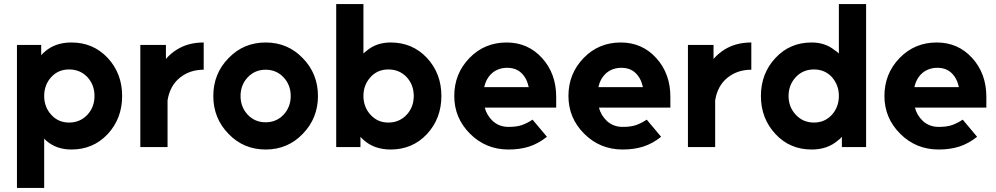

<svg xmlns="http://www.w3.org/2000/svg" viewBox="-20 -720 4877 940"><path d="M181.7 -500V-449.7Q185.7 -454.3 190 -458.7Q194.3 -463 199 -466.7Q250 -512 329.7 -512Q436.7 -512 507.7 -436Q578 -360 578 -250Q578 -140.3 507.7 -64Q436.7 12 329.7 12Q256.7 12 207 -30.7Q204.3 -33 201.7 -36Q199 -39 196.3 -41.7V200H63V-500ZM318.3 -120Q372 -120 407.7 -158Q442.7 -195.7 442.7 -250Q442.7 -304.7 407.7 -342.7Q372 -380 318.3 -380Q265 -380 231 -342.7Q196.3 -304.7 196.3 -250Q196.3 -195.7 231 -158Q265 -120 318.3 -120Z M667 -500V0H800.3V-228.3Q811.7 -300 860.3 -339.3Q909 -378.7 977.3 -378.7V-512Q911 -512 860 -485.3Q830.7 -469.7 807 -447Q803 -443 799.3 -439Q795.7 -435 792.3 -431.3V-500Z M1280.8 -378.7Q1333.3 -378.7 1368.3 -341.3Q1403.3 -304 1403.3 -249.9Q1403.3 -196.3 1368.3 -158.5Q1333.3 -121.3 1280.8 -121.3Q1227.7 -121.3 1192.7 -158.5Q1157.7 -196.3 1157.7 -249.9Q1157.7 -304 1192.7 -341.3Q1227.7 -378.7 1280.8 -378.7ZM1280.7 -512Q1172.3 -512 1098.7 -435.3Q1024.3 -359.5 1024.3 -249.8Q1024.3 -141 1098.7 -64.7Q1172.3 12 1280.7 12Q1388.7 12 1462.3 -64.7Q1536.7 -141.3 1536.7 -249.8Q1536.7 -359.3 1462.3 -435.3Q1388.7 -512 1280.7 -512Z M1881.3 -380Q1935 -380 1970.7 -342.7Q2005.7 -304.7 2005.7 -250Q2005.7 -195.7 1970.7 -158Q1935 -120 1881.3 -120Q1828.3 -120 1794.3 -158Q1777 -176.3 1768.2 -199.7Q1759.3 -223 1759.3 -250Q1759.3 -278 1768.2 -300.8Q1777 -323.7 1794.3 -342.7Q1828.3 -380 1881.3 -380ZM1892.7 -512Q1824.3 -512 1777.3 -473.3Q1772.7 -469.7 1768.3 -466Q1764 -462.3 1759.3 -458.3V-700H1626V0H1744.7V-50.3Q1748 -46.3 1751.7 -42.7Q1755.3 -39 1758.7 -36Q1811 12 1892.7 12Q1999.7 12 2070.7 -64Q2141 -140.3 2141 -250Q2141 -360 2070.7 -436Q1999.7 -512 1892.7 -512Z M2703 -193.3V-246Q2703 -359.7 2633.7 -436Q2564.7 -512 2460.3 -512Q2352 -512 2278.3 -436Q2204 -359.3 2204 -250Q2204 -141.7 2281.7 -64.7Q2358.7 12 2469.7 12Q2525.3 12 2570.3 -2.3Q2615.3 -16.7 2657.7 -50.3L2587.3 -134.3Q2561 -116.7 2535.2 -107.7Q2509.3 -98.7 2469.7 -98.7Q2425.3 -98.7 2393.7 -126.3Q2363 -154.7 2353.3 -193.3ZM2463 -388Q2505 -388 2531 -364Q2558.7 -339 2568.7 -293.3H2350.7Q2360.3 -337.3 2390.3 -363Q2420.7 -388 2463 -388Z M3262 -193.3V-246Q3262 -359.7 3192.7 -436Q3123.7 -512 3019.3 -512Q2911 -512 2837.3 -436Q2763 -359.3 2763 -250Q2763 -141.7 2840.7 -64.7Q2917.7 12 3028.7 12Q3084.3 12 3129.3 -2.3Q3174.3 -16.7 3216.7 -50.3L3146.3 -134.3Q3120 -116.7 3094.2 -107.7Q3068.3 -98.7 3028.7 -98.7Q2984.3 -98.7 2952.7 -126.3Q2922 -154.7 2912.3 -193.3ZM3022 -388Q3064 -388 3090 -364Q3117.7 -339 3127.7 -293.3H2909.7Q2919.3 -337.3 2949.3 -363Q2979.7 -388 3022 -388Z M3348 -500V0H3481.3V-228.3Q3492.7 -300 3541.3 -339.3Q3590 -378.7 3658.3 -378.7V-512Q3592 -512 3541 -485.3Q3511.7 -469.7 3488 -447Q3484 -443 3480.3 -439Q3476.7 -435 3473.3 -431.3V-500Z M3965 -380Q3911.3 -380 3876.3 -342.7Q3840.7 -304.7 3840.7 -250Q3840.7 -195.7 3876.3 -158Q3911.3 -120 3965 -120Q4018 -120 4052.7 -158Q4069.3 -176.3 4078.2 -199.7Q4087 -223 4087 -250Q4087 -278 4078.2 -300.8Q4069.3 -323.7 4052.7 -342.7Q4018 -380 3965 -380ZM3953.7 -512Q4019.3 -512 4065 -475.3Q4071.3 -471.7 4076.5 -467.3Q4081.7 -463 4087 -458.3V-700H4220.3V0H4101.7V-50.3Q4097 -45 4092.2 -40.3Q4087.3 -35.7 4081.7 -32Q4031.3 12 3953.7 12Q3846.7 12 3776.3 -64Q3705.3 -140.3 3705.3 -250Q3705.3 -360 3776.3 -436Q3846.7 -512 3953.7 -512Z M4809 -193.3V-246Q4809 -359.7 4739.7 -436Q4670.7 -512 4566.3 -512Q4458 -512 4384.3 -436Q4310 -359.3 4310 -250Q4310 -141.7 4387.7 -64.7Q4464.7 12 4575.7 12Q4631.3 12 4676.3 -2.3Q4721.3 -16.7 4763.7 -50.3L4693.3 -134.3Q4667 -116.7 4641.2 -107.7Q4615.3 -98.7 4575.7 -98.7Q4531.3 -98.7 4499.7 -126.3Q4469 -154.7 4459.3 -193.3ZM4569 -388Q4611 -388 4637 -364Q4664.7 -339 4674.7 -293.3H4456.7Q4466.3 -337.3 4496.3 -363Q4526.7 -388 4569 -388Z"/></svg>

Font: Unageo Variable
Style: Regular
Weight: 300
Designer: Richard Sepsi
Foundry: Richard Sepsi
Version: Version 2.200